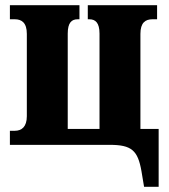

<svg xmlns="http://www.w3.org/2000/svg" viewBox="-20 -556 647 737"><path d="M533 161H589V-61H519V-426C519 -469 538 -482 565 -482H583V-536H317V-482H323C346 -482 362 -469 362 -427V-61H240V-427C240 -469 255 -482 278 -482H285V-536H18V-482H37C63 -482 83 -469 83 -426V-110C83 -69 63 -54 37 -54H18V0H401C485 0 509 21 523 101Z"/></svg>

Font: Noto Serif Condensed ExtraBold
Style: Regular
Weight: 800
Width: 3
Designer: Monotype Design Team
Foundry: Monotype Imaging Inc.
Version: Version 2.013